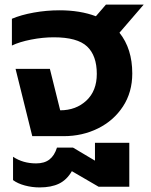

<svg xmlns="http://www.w3.org/2000/svg" viewBox="-20 -595 658 839"><path d="M48 -294H198L243 -113Q312 -113 357.5 -155.5Q403 -198 403 -272Q403 -352 360.5 -392Q318 -432 215 -432Q167 -432 116 -422Q65 -412 32 -396V-513Q72 -530 127.5 -540Q183 -550 240 -550Q330 -550 399 -524L443 -575H608L502 -452Q558 -382 558 -274Q558 -192 517.5 -130Q477 -68 408.5 -34Q340 0 258 0H121ZM37 192V90Q80 119 138 119Q174 119 196 102Q218 85 229 50H299L395 107V29H545V221H411L294 153Q272 191 238 207.5Q204 224 153 224Q120 224 88.5 215.5Q57 207 37 192Z"/></svg>

Font: Prompt SemiBold
Style: Regular
Weight: 600
Designer: Katatrad Team
Foundry: CadsonDemak
Version: Version 1.001